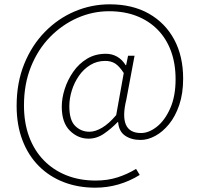

<svg xmlns="http://www.w3.org/2000/svg" viewBox="-20 -712 925 889"><path d="M421 157Q342 157 275.5 131.5Q209 106 160 57Q111 8 84 -62.5Q57 -133 57 -222Q57 -329 92 -415.5Q127 -502 187.5 -564Q248 -626 325.5 -659Q403 -692 488 -692Q593 -692 669 -649Q745 -606 786.5 -529Q828 -452 828 -348Q828 -279 810 -226Q792 -173 762.5 -137Q733 -101 698.5 -82.5Q664 -64 631 -64Q588 -64 559 -84Q530 -104 527 -147H525Q495 -116 461.5 -93Q428 -70 390 -70Q341 -70 303.5 -107Q266 -144 266 -218Q266 -257 279.5 -299.5Q293 -342 319 -379.5Q345 -417 383 -440Q421 -463 470 -463Q499 -463 522.5 -449.5Q546 -436 562 -410H564L573 -454H603L565 -251Q527 -96 633 -96Q669 -96 706 -125Q743 -154 768 -210Q793 -266 793 -345Q793 -418 771.5 -476Q750 -534 709.5 -575Q669 -616 612.5 -638Q556 -660 485 -660Q409 -660 338.5 -629Q268 -598 212 -541Q156 -484 123.5 -403.5Q91 -323 91 -224Q91 -144 114.5 -80Q138 -16 182 29.5Q226 75 287 99.5Q348 124 423 124Q479 124 525 109Q571 94 610 70L627 98Q580 127 528.5 142Q477 157 421 157ZM394 -102Q421 -102 452.5 -120.5Q484 -139 518 -179L553 -374Q532 -406 513 -418Q494 -430 467 -430Q429 -430 398 -411Q367 -392 345.5 -361Q324 -330 312.5 -293Q301 -256 301 -220Q301 -155 328.5 -128.5Q356 -102 394 -102Z"/></svg>

Font: Noto Sans HK Thin Thin
Style: Regular
Weight: 250
Version: Version 2.004-H2;hotconv 1.0.118;makeotfexe 2.5.65603